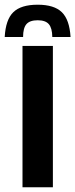

<svg xmlns="http://www.w3.org/2000/svg" viewBox="-51 -795 320 815"><path d="M44.5 0V-600H173.5V0ZM109 -775Q38 -775 5.5 -743.2Q-27 -711.5 -31 -638H47Q47 -676 61.2 -692.5Q75.5 -709 109 -709Q142 -709 156.2 -692.5Q170.5 -676 171 -638H248.5Q244 -711.5 211.5 -743.2Q179 -775 109 -775Z"/></svg>

Font: Big Shoulders Stencil Display ExtraBold
Style: Regular
Weight: 800
Designer: Patric King
Foundry: XO Type Co
Version: Version 1.000